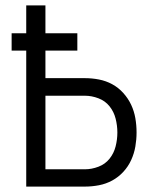

<svg xmlns="http://www.w3.org/2000/svg" viewBox="-20 -690 590 710"><path d="M77 0V-503H23V-567H77V-670H148V-567H266V-503H148V-401H294Q320 -401 346 -396Q372 -391 395 -378.5Q418 -366 436 -346Q454 -326 465 -302.5Q476 -279 480.5 -253Q485 -227 485 -200Q485 -174 480.5 -148Q476 -122 465 -98Q454 -74 436 -54.5Q418 -35 395 -22.5Q372 -10 346 -5Q320 0 294 0ZM294 -64Q319 -64 344 -73.5Q369 -83 385 -103Q401 -123 407.5 -148.5Q414 -174 414 -200Q414 -226 407.5 -251.5Q401 -277 385 -297Q369 -317 344 -326.5Q319 -336 294 -336H148V-64Z"/></svg>

Font: Lode Term
Style: Regular
Weight: 400
Monospace: yes
Designer: Belleve Invis
Foundry: Belleve Invis
Version: Version 29.2.0